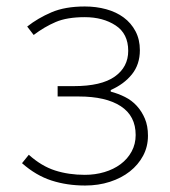

<svg xmlns="http://www.w3.org/2000/svg" viewBox="-20 -560 525 593"><path d="M243 13Q187 13 139 -2.5Q91 -18 48 -56L69 -82Q108 -47 150 -33.5Q192 -20 242 -20Q274 -20 302.5 -28.5Q331 -37 352.5 -53Q374 -69 386.5 -92Q399 -115 399 -143Q399 -202 353 -232Q307 -262 223 -262H158V-294H208Q293 -294 334.5 -323.5Q376 -353 376 -403Q376 -456 337 -481.5Q298 -507 242 -507Q187 -507 152 -492Q117 -477 84 -452L64 -478Q97 -504 139 -522Q181 -540 242 -540Q277 -540 308 -531.5Q339 -523 362 -506Q385 -489 398.5 -463.5Q412 -438 412 -405Q412 -361 387.5 -330.5Q363 -300 322 -282V-277Q345 -271 366 -260.5Q387 -250 402.5 -233Q418 -216 427.5 -193.5Q437 -171 437 -141Q437 -107 422 -79Q407 -51 381 -30.5Q355 -10 319.5 1.5Q284 13 243 13Z"/></svg>

Font: Kinto Sans Thin
Style: Regular
Weight: 100
Designer: Authors: Ryoko NISHIZUKA  (kana & ideographs); Paul D. Hunt (Latin, Greek & Cyrillic); Wenlong ZHANG  (bopomofo); Sandol
Foundry: Adobe Systems Incorporated, ookami Inc.
Version: Version 0.001